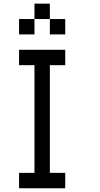

<svg xmlns="http://www.w3.org/2000/svg" viewBox="-20 -1103 540 1040"><path d="M83.3 -916.7V-1000H166.7V-916.7ZM83.3 -83.3V-166.7H166.7V-750H83.3V-833.3H333.3V-750H250V-166.7H333.3V-83.3ZM250 -1000H333.3V-916.7H250ZM250 -1083.3V-1000H166.7V-1083.3Z"/></svg>

Font: GalmuriMono11 Regular
Style: Regular
Weight: 400
Designer: Lee Minseo (quiple)
Version: Version 2.399;hotconv 1.1.1;makeotfexe 2.6.0 DEVELOPMENT